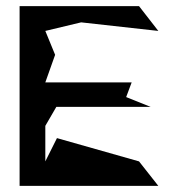

<svg xmlns="http://www.w3.org/2000/svg" viewBox="-20 -795 573 627"><path d="M44 -188H497L434 -268L166 -344L128 -268V-384L164 -446H472L392 -478L410 -526H128L160 -616L128 -694L245 -722L497 -694L434 -775H44Z"/></svg>

Font: bitstorm
Style: cn
Weight: 400
Version: Version 0.2